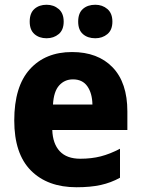

<svg xmlns="http://www.w3.org/2000/svg" viewBox="-20 -778 594 808"><path d="M283 -559Q392 -559 454 -494.5Q516 -430 516 -309V-231H200Q202 -173 231.5 -141.5Q261 -110 318 -110Q365 -110 404 -120Q443 -130 485 -152V-30Q447 -9 404 0.5Q361 10 302 10Q180 10 110 -60.5Q40 -131 40 -271Q40 -414 105.5 -486.5Q171 -559 283 -559ZM287 -444Q252 -444 229 -418.5Q206 -393 203 -338H369Q368 -386 347.5 -415Q327 -444 287 -444ZM105 -687Q105 -723 125 -740.5Q145 -758 176 -758Q206 -758 227 -740Q248 -722 248 -687Q248 -652 227 -634.5Q206 -617 176 -617Q145 -617 125 -634.5Q105 -652 105 -687ZM309 -687Q309 -723 329 -740.5Q349 -758 381 -758Q411 -758 432 -740Q453 -722 453 -687Q453 -652 432 -634.5Q411 -617 381 -617Q349 -617 329 -634.5Q309 -652 309 -687Z"/></svg>

Font: Noto Sans Ethiopic SemiCondensed ExtraBold
Style: Regular
Weight: 800
Width: 4
Designer: Monotype Design Team
Foundry: Monotype Imaging Inc.
Version: Version 2.102; ttfautohint (v1.8.4.7-5d5b)